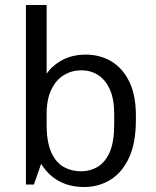

<svg xmlns="http://www.w3.org/2000/svg" viewBox="-20 -740 627 770"><path d="M318 10Q203 10 145 -83L116 0H84V-720H167V-444Q190 -478 230.5 -499.5Q271 -521 324 -521Q380 -521 425.5 -494.5Q471 -468 498 -413.5Q525 -359 525 -276V-259Q525 -166 497 -106.5Q469 -47 422 -18.5Q375 10 318 10ZM304 -53Q342 -53 372.5 -71.5Q403 -90 420.5 -131Q438 -172 438 -241V-282Q438 -343 420.5 -381.5Q403 -420 373.5 -439Q344 -458 306 -458Q268 -458 236.5 -439Q205 -420 186 -381Q167 -342 167 -282V-240Q167 -171 185.5 -129.5Q204 -88 235.5 -70.5Q267 -53 304 -53Z"/></svg>

Font: Chivo Medium Light
Style: Regular
Weight: 300
Version: Version 2.002